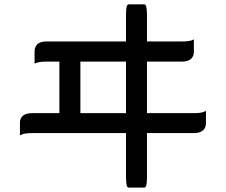

<svg xmlns="http://www.w3.org/2000/svg" viewBox="-20 -791 1040 884"><path d="M350.1 -507.3V-270H560.1V-507.3ZM656.7 -178.2V19.5Q656.7 43 655 54.7Q653.3 66.4 649.4 70.3Q647 72.8 643.6 72.8H573.2Q569.8 72.8 567.4 70.3Q564.9 67.9 564 64.5Q563 61 562 54.7Q560.1 43 560.1 19.5V-178.2H127.9Q93.8 -178.2 79.6 -171.4L71.8 -168V-224.1Q71.8 -259.3 105.5 -267.6Q115.2 -270 127.9 -270H253.4V-507.3H194.3Q161.1 -507.3 146.5 -501L139.2 -497.6V-553.7Q139.2 -574.2 150.9 -586.4Q165 -600.1 194.3 -600.1H560.1V-716.8Q560.1 -740.7 561.8 -752.7Q563.5 -764.6 567.4 -768.6Q569.8 -771 573.2 -771H643.6Q647 -771 649.4 -768.6Q656.7 -761.2 656.7 -716.8V-600.1H817.4Q850.6 -600.1 865.2 -606.4L872.6 -609.9V-553.7Q872.6 -533.2 860.8 -521Q846.7 -507.3 817.4 -507.3H656.7V-270H872.1Q906.2 -270 920.4 -276.9L928.2 -280.3V-224.1Q928.2 -204.1 916.5 -192.4Q902.3 -178.2 872.1 -178.2Z"/></svg>

Font: YuPearl-Medium
Style: Medium
Weight: 500
Designer: Max Yao
Foundry: Max-Everyday
Version: Version 1.011; ttfautohint (v1.8.3)